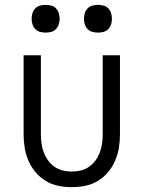

<svg xmlns="http://www.w3.org/2000/svg" viewBox="-20 -757 590 789"><path d="M275 12Q247 12 219.5 6.5Q192 1 168 -13.5Q144 -28 126 -49.5Q108 -71 97 -96.5Q86 -122 81.5 -149.5Q77 -177 77 -205V-530H148V-205Q148 -186 150.5 -167.5Q153 -149 159.5 -131.5Q166 -114 177 -98.5Q188 -83 203.5 -72Q219 -61 237.5 -56.5Q256 -52 275 -52Q294 -52 312.5 -56.5Q331 -61 346.5 -72Q362 -83 373 -98.5Q384 -114 390.5 -131.5Q397 -149 399.5 -167.5Q402 -186 402 -205V-530H473V-205Q473 -177 468.5 -149.5Q464 -122 453 -96.5Q442 -71 424 -49.5Q406 -28 382 -13.5Q358 1 330.5 6.5Q303 12 275 12ZM383 -623Q371 -623 359.5 -626Q348 -629 340 -637.5Q332 -646 328.5 -657Q325 -668 325 -680Q325 -692 328.5 -703Q332 -714 340 -722.5Q348 -731 359.5 -734Q371 -737 383 -737Q394 -737 405.5 -734Q417 -731 425 -722.5Q433 -714 436.5 -703Q440 -692 440 -680Q440 -668 436.5 -657Q433 -646 425 -637.5Q417 -629 405.5 -626Q394 -623 383 -623ZM167 -623Q156 -623 144.5 -626Q133 -629 125 -637.5Q117 -646 113.5 -657Q110 -668 110 -680Q110 -692 113.5 -703Q117 -714 125 -722.5Q133 -731 144.5 -734Q156 -737 167 -737Q179 -737 190.5 -734Q202 -731 210 -722.5Q218 -714 221.5 -703Q225 -692 225 -680Q225 -668 221.5 -657Q218 -646 210 -637.5Q202 -629 190.5 -626Q179 -623 167 -623Z"/></svg>

Font: Lode
Style: Regular
Weight: 400
Monospace: yes
Designer: Belleve Invis
Foundry: Belleve Invis
Version: Version 29.2.0; ttfautohint (v1.8.3)